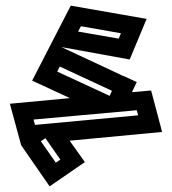

<svg xmlns="http://www.w3.org/2000/svg" viewBox="-20 -520 610 681"><path d="M15 -152 228 -172 94 -234 231 -500 500 -453 440 -309 198 -353 416 -251 415 -249 417 -251 465 -229 448 -193 516 -199 555 -52 227 -21 281 55 156 141 55 -5ZM267 -427 257 -408 401 -383 409 -402ZM183 -266 369 -180 377 -198 192 -284ZM99 -96 104 -77 470 -111 465 -129ZM178 57 194 46 141 -30 125 -19Z"/></svg>

Font: Blaka Hollow
Style: Regular
Weight: 400
Designer: Mohamed Gaber
Foundry: Kief Type Foundry
Version: Version 1.003; ttfautohint (v1.8.4.7-5d5b)